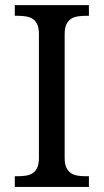

<svg xmlns="http://www.w3.org/2000/svg" viewBox="-20 -734 407 754"><path d="M38.1 0V-42H50.8Q67.9 -42 82.8 -44.4Q97.7 -46.9 108.9 -54.4Q120.1 -62 126.5 -76.2Q132.8 -90.3 132.8 -113.8V-600.1Q132.8 -623.5 126.5 -637.7Q120.1 -651.9 108.9 -659.4Q97.7 -667 82.8 -669.4Q67.9 -671.9 50.8 -671.9H38.1V-713.9H329.1V-671.9H315.9Q299.3 -671.9 284.2 -669.4Q269 -667 258.1 -659.4Q247.1 -651.9 240.5 -637.7Q233.9 -623.5 233.9 -600.1V-113.8Q233.9 -90.3 240.5 -76.2Q247.1 -62 258.1 -54.4Q269 -46.9 284.2 -44.4Q299.3 -42 315.9 -42H329.1V0Z"/></svg>

Font: Noto Serif
Style: Regular
Weight: 400
Designer: Monotype Design team
Foundry: Monotype Imaging Inc.
Version: Version 1.02